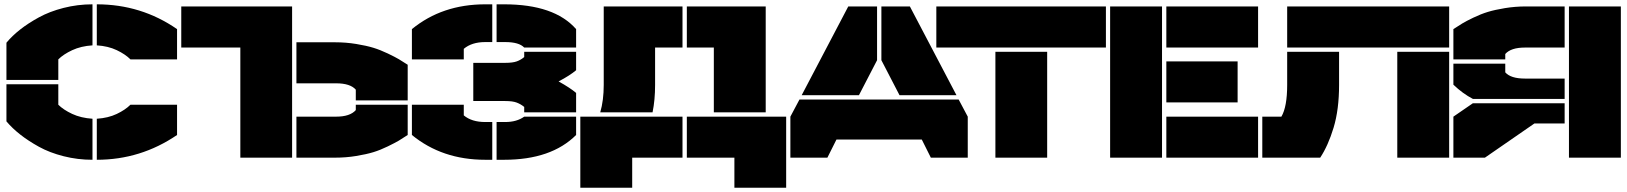

<svg xmlns="http://www.w3.org/2000/svg" viewBox="-20 -730 7535 889"><path d="M250 -359.9H9.8V-532.2Q36.1 -564 73 -593Q109.9 -622.1 159.7 -649.4Q209.5 -676.8 274.4 -693.4Q339.4 -710 408.2 -710V-520Q355 -516.6 314.2 -497.6Q273.4 -478.5 250 -455.1ZM9.8 -168V-339.8H250V-245.1Q273.4 -221.7 314.2 -202.6Q355 -183.6 408.2 -180.2V9.8Q339.4 9.8 274.7 -6.6Q210 -22.9 160.2 -50.5Q110.4 -78.1 73.5 -107.2Q36.6 -136.2 9.8 -168ZM428.2 9.8V-180.2Q481 -183.6 520.5 -202.4Q560.1 -221.2 584 -245.1H799.8V-105Q631.3 9.8 428.2 9.8ZM428.2 -520V-710Q633.8 -710 799.8 -595.2V-455.1H584Q560.1 -479 520.5 -497.8Q481 -516.6 428.2 -520Z M1092.8 -509.8H819.3V-700.2H1332.5V0H1092.8ZM1352.5 0V-189.9H1536.6Q1600.6 -189.9 1627.4 -220.2V-245.1H1867.7V-105Q1842.8 -88.4 1826.7 -78.9Q1810.5 -69.3 1775.6 -52.2Q1740.7 -35.2 1708.7 -25.4Q1676.8 -15.6 1629.4 -7.8Q1582 0 1531.7 0ZM1352.5 -344.2V-534.2H1531.7Q1582 -534.2 1629.4 -526.4Q1676.8 -518.6 1708.7 -508.8Q1740.7 -499 1775.9 -482.2Q1811 -465.3 1826.9 -455.8Q1842.8 -446.3 1867.7 -430.2V-265.1H1627.4V-314.9Q1601.6 -344.2 1536.6 -344.2Z M2226.6 -535.2Q2164.6 -535.2 2127.4 -503.9V-455.1H1887.2V-595.2Q2027.3 -710 2226.6 -710H2259.3V-535.2ZM1887.2 -105V-245.1H2127.4V-195.8Q2164.1 -165 2226.6 -165H2259.3V9.8H2226.6Q2027.3 9.8 1887.2 -105ZM2171.4 -262.2V-439H2319.3Q2354 -439 2372.8 -445.8Q2391.6 -452.6 2407.2 -465.8V-490.2H2647.5V-404.8Q2618.7 -380.4 2566.4 -353Q2620.1 -323.2 2647.5 -299.8V-210H2407.2V-234.9Q2391.1 -248 2372.3 -255.1Q2353.5 -262.2 2319.3 -262.2ZM2279.3 9.8V-165H2319.3Q2372.6 -165 2407.2 -189.9H2647.5V-105Q2532.7 9.8 2314.5 9.8ZM2279.3 -535.2V-710H2314.5Q2546.9 -710 2647.5 -595.2V-509.8H2407.2Q2383.3 -535.2 2319.3 -535.2Z M2775.4 -700.2H3140.1V-509.8H3013.2V-336.9Q3013.2 -267.1 3001.5 -210H2759.3Q2775.4 -265.1 2775.4 -336.9ZM2667 139.2V-189.9H3140.1V0H2907.2V139.2ZM3160.2 0V-189.9H3620.1V139.2H3380.4V0ZM3160.2 -509.8V-700.2H3525.4V-210H3285.2V-509.8Z M4041 -700.2V-451.2L3957 -289.1H3691.9L3907.7 -700.2ZM3639.6 0V-189.9L3681.6 -269H4418.9L4460.9 -189.9V0H4290L4248 -84H3853L3811 0ZM4061 -451.2V-700.2H4192.9L4408.7 -289.1H4145Z M4315.4 -509.8V-700.2H5100.6V-509.8ZM4588.9 0V-490.2H4828.6V0Z M5120.1 0V-700.2H5360.4V0ZM5380.4 0V-189.9H5805.2V0ZM5380.4 -255.9V-445.8H5710.4V-255.9ZM5380.4 -509.8V-700.2H5805.2V-509.8Z M5939.9 -509.8V-700.2H6689.9V-509.8ZM5824.7 0V-189.9H5913.1Q5939.9 -235.4 5939.9 -336.9V-490.2H6180.2V-336.9Q6180.2 -222.7 6154.8 -138.9Q6129.4 -55.2 6092.8 0ZM6449.7 0V-490.2H6689.9V0Z M7244.6 0V-700.2H7484.9V0ZM6709.5 0V-189.9L6799.8 -252H7224.6V-158.2H7084.5L6855.5 0ZM6709.5 -337.9V-435.1H6949.7V-395Q6975.1 -366.2 7040.5 -366.2H7224.6V-272H6799.8Q6752.9 -296.4 6709.5 -337.9ZM6709.5 -455.1V-595.2Q6734.4 -611.3 6750.5 -621.3Q6766.6 -631.3 6801.8 -648.2Q6836.9 -665 6868.9 -674.8Q6900.9 -684.6 6948.2 -692.4Q6995.6 -700.2 7045.9 -700.2H7224.6V-509.8H7040.5Q6976.1 -509.8 6949.7 -480V-455.1Z"/></svg>

Font: Nastup Basic
Style: Regular
Weight: 400
Designer: Maksym Kobuzan
Foundry: Zakznak
Version: Version 1.020;FEAKit 1.0